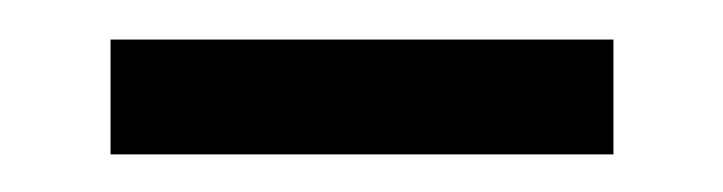

<svg xmlns="http://www.w3.org/2000/svg" viewBox="-20 -650 373 99"><path d="M37 -629.6H296.3V-570.4H37Z"/></svg>

Font: Slabo 27px
Style: Regular
Weight: 400
Version: Version 1.02 Build 003a